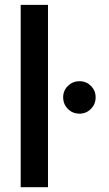

<svg xmlns="http://www.w3.org/2000/svg" viewBox="-20 -777 451 797"><path d="M65.9 0V-756.8H179.2V0ZM310.1 -305.2Q281.2 -305.2 261.7 -325Q242.2 -344.7 242.2 -373Q242.2 -400.9 262 -420.4Q281.7 -439.9 310.1 -439.9Q337.9 -439.9 357.4 -420.4Q377 -400.9 377 -373Q377 -344.7 357.4 -325Q337.9 -305.2 310.1 -305.2Z"/></svg>

Font: Plus Jakarta Sans SemiBold
Style: Regular
Weight: 600
Designer: Gumpita Rahayu
Foundry: Tokotype
Version: Version 2.006